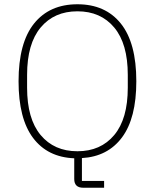

<svg xmlns="http://www.w3.org/2000/svg" viewBox="-20 -730 726 900"><path d="M468 150H370Q328 150 328 109V12Q203 7 135 -83.5Q67 -174 67 -349Q67 -529 139.5 -619.5Q212 -710 343 -710Q474 -710 546.5 -619.5Q619 -529 619 -349Q619 -176 552 -86Q485 4 364 11V118H468ZM343 -21Q452 -21 515.5 -97Q579 -173 579 -319V-379Q579 -525 515.5 -601Q452 -677 343 -677Q234 -677 170.5 -601Q107 -525 107 -379V-319Q107 -173 170.5 -97Q234 -21 343 -21Z"/></svg>

Font: IBM Plex Sans KR ExtLt
Style: Regular
Weight: 200
Designer: Mike Abbink; Paul van der Laan; Pieter van Rosmalen; Wujin Sim; Chorong Kim; Dohee Lee;
Foundry: Sandoll Inc.
Version: Version 1.002